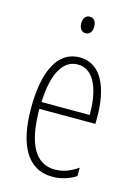

<svg xmlns="http://www.w3.org/2000/svg" viewBox="-113 -789 615 861"><g transform="rotate(15 194.0 -358.5)"><path d="M195 -727C173 -727 165 -709 165 -688C165 -667 175 -650 195 -650C214 -650 225 -665 225 -689C225 -709 217 -727 195 -727ZM199 -539C96 -539 46 -433 46 -264C46 -97 98 10 218 10C260 10 296 -3 326 -22V-61C290 -36 256 -24 220 -24C128 -24 83 -109 83 -269H343V-303C343 -425 305 -539 199 -539ZM199 -506C277 -506 309 -412 308 -301H84C90 -439 132 -506 199 -506Z"/></g></svg>

Font: Noto Sans Telugu ExtraCondensed ExtraLight
Style: Regular
Weight: 200
Width: 2
Designer: Jelle Bosma - Monotype Design Team
Foundry: Monotype Imaging Inc.
Version: Version 2.005